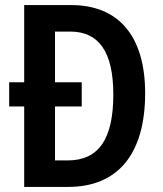

<svg xmlns="http://www.w3.org/2000/svg" viewBox="-20 -734 640 754"><path d="M260 -714H75V-411H16V-316H75V0H248C441 0 550 -127 550 -368C550 -593 445 -714 260 -714ZM256 -610C367 -610 425 -532 425 -363C425 -190 369 -104 246 -104H196V-316H301V-411H196V-610Z"/></svg>

Font: Noto Sans Lao Condensed SemiBold
Style: Regular
Weight: 600
Width: 3
Designer: Monotype Design Team
Foundry: Monotype Imaging Inc.
Version: Version 2.003